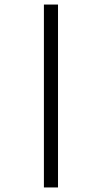

<svg xmlns="http://www.w3.org/2000/svg" viewBox="-20 -772 448 844"><path d="M235 -752V52H173V-752Z"/></svg>

Font: Pathway Extreme 72pt Medium
Style: Regular
Weight: 500
Designer: Eduardo Rodriguez Tunni
Foundry: Eduardo Rodriguez Tunni
Version: Version 1.001;gftools[0.9.26]